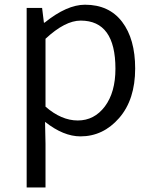

<svg xmlns="http://www.w3.org/2000/svg" viewBox="-20 -574 654 826"><path d="M94.7 232.4V-540H161.1L168.9 -476.6H171.9Q267.6 -553.7 345.7 -553.7Q449.2 -553.7 505.4 -480Q561.5 -406.2 561.5 -279.3Q561.5 -145.5 492.7 -66.4Q423.8 12.7 326.2 12.7Q252.9 12.7 173.8 -49.8L175.8 44.9V232.4ZM314.5 -55.7Q385.7 -55.7 431.2 -116.2Q476.6 -176.8 476.6 -278.3Q476.6 -485.4 327.1 -485.4Q259.8 -485.4 175.8 -407.2V-115.2Q244.1 -55.7 314.5 -55.7Z"/></svg>

Font: Gen Shin Gothic Normal
Style: Regular
Weight: 300
Designer: [Source Han Sans]
Ryoko NISHIZUKA  (kana & ideographs); Paul D. Hunt (Latin, Greek & Cyrillic); Wenlong ZHANG  (bopomofo
Version: Version 1.002.20150607